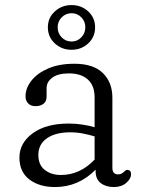

<svg xmlns="http://www.w3.org/2000/svg" viewBox="-20 -725 566 756"><path d="M56.5 -104.5Q56.5 -162 108.8 -200.2Q161 -238.5 251 -238.5Q277.5 -238.5 304 -234.5Q330.5 -230.5 352.5 -224V-342Q352.5 -388 325.8 -412Q299 -436 252 -436Q208 -436 185.8 -419.2Q163.5 -402.5 163.5 -378.5V-344.5Q163.5 -326.5 151.8 -316.8Q140 -307 119.5 -307Q101.5 -307 91 -317.8Q80.5 -328.5 80.5 -345.5Q80.5 -378 103.8 -407.5Q127 -437 170 -455.5Q213 -474 272.5 -474Q348 -474 385.2 -437.2Q422.5 -400.5 422.5 -340.5V-64Q422.5 -38.5 445 -38.5Q453 -38.5 457.8 -41Q462.5 -43.5 466.5 -47Q470 -50 473.2 -53Q476.5 -56 481 -56Q496 -56 496 -39Q496 -21 477 -4.8Q458 11.5 428.5 11.5Q397 11.5 376.8 -4Q356.5 -19.5 356.5 -51V-57Q289 11.5 196.5 11.5Q135 11.5 95.8 -18.2Q56.5 -48 56.5 -104.5ZM131 -115Q131 -75.5 156.5 -55.8Q182 -36 219.5 -36Q295 -36 352.5 -96.5V-188Q331 -194.5 307 -199.2Q283 -204 256 -204Q198.5 -204 164.8 -180.5Q131 -157 131 -115ZM261.5 -529Q223 -529 195.8 -554.2Q168.5 -579.5 168.5 -617.5Q168.5 -655 195.8 -680Q223 -705 261.5 -705Q300.5 -705 327.5 -680Q354.5 -655 354.5 -617.5Q354.5 -579.5 327.5 -554.2Q300.5 -529 261.5 -529ZM262 -673Q239 -673 223 -656.8Q207 -640.5 207 -617.5Q207 -594 223 -577.8Q239 -561.5 262 -561.5Q284.5 -561.5 300.2 -578Q316 -594.5 316 -617.5Q316 -640.5 300.2 -656.8Q284.5 -673 262 -673Z"/></svg>

Font: Fraunces 9pt SuperSoft Light
Style: Regular
Weight: 300
Version: Version 1.000;[b76b70a41]